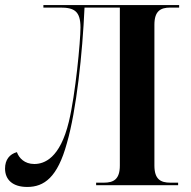

<svg xmlns="http://www.w3.org/2000/svg" viewBox="-20 -734 758 761"><path d="M88 7C155 7 208 -31 245 -166C283 -297 307 -523 315 -704H455V-78C455 -24 431 -10 392 -10H361V0H686V-10H655C616 -10 592 -24 592 -78V-636C592 -690 616 -704 655 -704H690V-714H152V-704H219C274 -704 299 -690 299 -625C299 -571 279 -359 253 -252C218 -106 155 -84 116 -84C77 -84 55 -108 47 -131C18 -123 0 -101 0 -66C0 -21 31 7 88 7Z"/></svg>

Font: Noto Serif Display SemiBold
Style: Regular
Weight: 600
Designer: Monotype Design Team
Foundry: Monotype Imaging Inc.
Version: Version 2.009